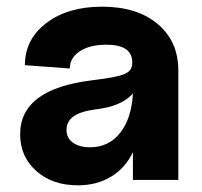

<svg xmlns="http://www.w3.org/2000/svg" viewBox="-20 -536 601 572"><path d="M211.9 16.1Q136.2 16.1 88.1 -26.6Q40 -69.3 40 -136.2Q40 -271 254.9 -296.9Q309.6 -303.7 333.5 -309.8Q357.4 -315.9 366.2 -325.4Q375 -335 374 -354Q371.1 -402.8 296.9 -402.8Q247.6 -402.8 217.8 -383.3Q188 -363.8 188 -332L54.2 -341.8Q54.2 -418.9 118.2 -467.5Q182.1 -516.1 284.2 -516.1Q388.2 -516.1 449.7 -464.6Q511.2 -413.1 511.2 -326.2V0H376V-83Q354 -36.1 311.5 -10Q269 16.1 211.9 16.1ZM248 -97.2Q304.2 -97.2 338.1 -140.4Q372.1 -183.6 376 -257.8Q343.3 -219.2 264.2 -210Q219.7 -204.1 199 -189.2Q178.2 -174.3 178.2 -148.9Q178.2 -124.5 197.5 -110.8Q216.8 -97.2 248 -97.2Z"/></svg>

Font: Uncut Sans
Style: Bold
Weight: 700
Designer: Kasper Nordkvist
Foundry: UNCUT.wtf
Version: Version 1.304;Glyphs 3.2 (3246)